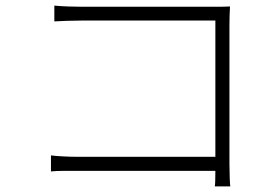

<svg xmlns="http://www.w3.org/2000/svg" viewBox="-20 -661 996 682"><path d="M743 1Q744 -4 744.5 -19Q745 -34 745 -54H260Q230 -54 204 -54Q178 -54 161 -52V-109Q176 -107 203 -105.5Q230 -104 259 -104H745V-588H271Q246 -588 217 -587Q188 -586 173 -585V-641Q196 -639 221.5 -638Q247 -637 270 -637H733Q749 -637 765 -637Q781 -637 797 -638Q796 -623 795.5 -605Q795 -587 795 -573V-79Q795 -53 796 -28.5Q797 -4 798 1Z"/></svg>

Font: Kinto Sans Light
Style: Regular
Weight: 300
Designer: Authors: Ryoko NISHIZUKA  (kana & ideographs); Paul D. Hunt (Latin, Greek & Cyrillic); Wenlong ZHANG  (bopomofo); Sandol
Foundry: Adobe Systems Incorporated, ookami Inc.
Version: Version 0.001